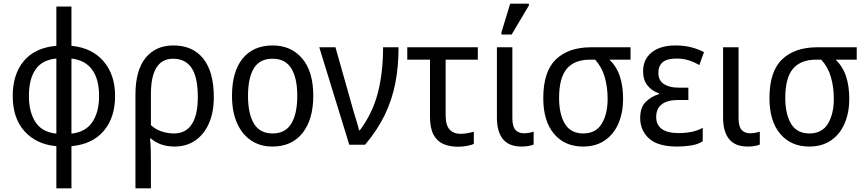

<svg xmlns="http://www.w3.org/2000/svg" viewBox="-20 -796 4761 1056"><path d="M290 240V8Q180 -2 115 -74Q50 -146 50 -268Q50 -388 111.5 -461Q173 -534 290 -544V-760H373V-544Q486 -533 549.5 -459Q613 -385 613 -268Q613 -150 551 -76.5Q489 -3 373 8V240ZM290 -61V-474Q212 -467 175.5 -414Q139 -361 139 -268Q139 -180 175 -124.5Q211 -69 290 -61ZM373 -61Q452 -70 488.5 -125.5Q525 -181 525 -268Q525 -360 487 -412.5Q449 -465 373 -474Z M725 240V-275Q725 -409 780.5 -477.5Q836 -546 934 -546Q1040 -546 1098 -473.5Q1156 -401 1156 -262Q1156 -178 1129 -117Q1102 -56 1053.5 -23Q1005 10 940 10Q862 10 810 -34H805Q808 -11 809 24Q810 59 810 98V240ZM937 -62Q1002 -62 1035 -113Q1068 -164 1068 -262Q1068 -371 1034 -422Q1000 -473 932 -473Q810 -473 810 -278V-108Q834 -85 867.5 -73.5Q901 -62 937 -62Z M1703 -269Q1703 -139 1644 -64.5Q1585 10 1478 10Q1411 10 1361 -23.5Q1311 -57 1283.5 -119.5Q1256 -182 1256 -269Q1256 -402 1314.5 -474Q1373 -546 1480 -546Q1581 -546 1642 -474.5Q1703 -403 1703 -269ZM1344 -269Q1344 -171 1376.5 -116.5Q1409 -62 1480 -62Q1549 -62 1582 -116Q1615 -170 1615 -269Q1615 -367 1582 -420Q1549 -473 1479 -473Q1408 -473 1376 -420Q1344 -367 1344 -269Z M1901 0 1736 -536H1825L1911 -232Q1917 -208 1926 -179Q1935 -150 1943 -123.5Q1951 -97 1955 -79H1959Q2029 -173 2058 -284.5Q2087 -396 2087 -536H2172Q2172 -431 2154.5 -340Q2137 -249 2097 -165.5Q2057 -82 1988 0Z M2498 11Q2453 11 2418.5 -4Q2384 -19 2364.5 -55Q2345 -91 2345 -154V-468H2220V-536H2608V-468H2431V-162Q2431 -107 2453 -83.5Q2475 -60 2512 -60Q2531 -60 2551 -63.5Q2571 -67 2586 -71V-5Q2573 2 2548 6.5Q2523 11 2498 11Z M2849 10Q2779 10 2746 -31Q2713 -72 2713 -149V-536H2798V-147Q2798 -100 2815 -81.5Q2832 -63 2861 -63Q2876 -63 2889.5 -65.5Q2903 -68 2915 -72V-1Q2903 4 2886.5 7Q2870 10 2849 10ZM2738 -606V-618L2786 -776H2889V-766L2794 -606Z M3187 10Q3086 10 3027 -60Q2968 -130 2968 -256Q2968 -403 3037.5 -469.5Q3107 -536 3231 -536H3448V-468H3332Q3372 -429 3389.5 -375.5Q3407 -322 3407 -251Q3407 -178 3382 -118.5Q3357 -59 3307.5 -24.5Q3258 10 3187 10ZM3188 -62Q3257 -62 3289.5 -115.5Q3322 -169 3322 -253Q3322 -315 3306.5 -370.5Q3291 -426 3253 -468H3226Q3140 -468 3097.5 -418Q3055 -368 3055 -257Q3055 -168 3087 -115Q3119 -62 3188 -62Z M3705 10Q3598 10 3549.5 -34.5Q3501 -79 3501 -147Q3501 -206 3532 -236Q3563 -266 3604 -278V-283Q3566 -295 3541.5 -325.5Q3517 -356 3517 -404Q3517 -470 3564.5 -508Q3612 -546 3695 -546Q3744 -546 3783.5 -535.5Q3823 -525 3852 -509L3826 -438Q3798 -455 3767 -464.5Q3736 -474 3701 -474Q3648 -474 3624.5 -453.5Q3601 -433 3601 -396Q3601 -353 3632 -333.5Q3663 -314 3710 -314H3766V-246H3710Q3651 -246 3620 -222.5Q3589 -199 3589 -152Q3589 -108 3621 -86Q3653 -64 3710 -64Q3749 -64 3782.5 -70.5Q3816 -77 3845 -93V-19Q3819 -2 3781.5 4Q3744 10 3705 10Z M4093 10Q4023 10 3990 -31Q3957 -72 3957 -149V-536H4042V-147Q4042 -100 4059 -81.5Q4076 -63 4105 -63Q4120 -63 4133.5 -65.5Q4147 -68 4159 -72V-1Q4147 4 4130.5 7Q4114 10 4093 10Z M4431 10Q4330 10 4271 -60Q4212 -130 4212 -256Q4212 -403 4281.5 -469.5Q4351 -536 4475 -536H4692V-468H4576Q4616 -429 4633.5 -375.5Q4651 -322 4651 -251Q4651 -178 4626 -118.5Q4601 -59 4551.5 -24.5Q4502 10 4431 10ZM4432 -62Q4501 -62 4533.5 -115.5Q4566 -169 4566 -253Q4566 -315 4550.5 -370.5Q4535 -426 4497 -468H4470Q4384 -468 4341.5 -418Q4299 -368 4299 -257Q4299 -168 4331 -115Q4363 -62 4432 -62Z"/></svg>

Font: Noto Sans SemiCondensed
Style: Regular
Weight: 400
Width: 4
Designer: Monotype Design Team
Foundry: Monotype Imaging Inc.
Version: Version 2.013; ttfautohint (v1.8.4.7-5d5b)